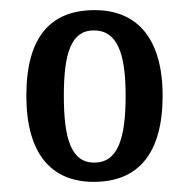

<svg xmlns="http://www.w3.org/2000/svg" viewBox="-20 -739 373 379"><path d="M165 -380C253 -380 301 -436 301 -550C301 -664 250 -719 167 -719C78 -719 32 -664 32 -550C32 -436 81 -380 165 -380ZM166 -418C121 -418 106 -464 106 -550C106 -635 121 -679 165 -679C211 -679 228 -635 228 -550C228 -464 212 -418 166 -418Z"/></svg>

Font: Noto Serif Ethiopic ExtraCondensed Medium
Style: Regular
Weight: 500
Width: 2
Designer: Monotype Design Team
Foundry: Monotype Imaging Inc.
Version: Version 2.102